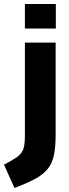

<svg xmlns="http://www.w3.org/2000/svg" viewBox="-75 -715 346 956"><path d="M-3 221 -55 105Q-21 87 0 73.5Q21 60 31.5 45.5Q42 31 45.5 11Q49 -9 49 -41V-503H202V-44Q202 17 193.5 57.5Q185 98 162.5 126Q140 154 100 175.5Q60 197 -3 221ZM49 -573V-695H203V-573Z"/></svg>

Font: Cairo Play ExtraBold
Style: Regular
Weight: 800
Version: Version 3.119